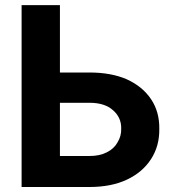

<svg xmlns="http://www.w3.org/2000/svg" viewBox="-20 -748 717 768"><path d="M164.1 -458Q208 -458 337.9 -458Q424.8 -458 487.3 -430.7Q549.8 -402.3 584 -351.6Q618.2 -300.8 617.2 -232.4Q618.2 -164.1 584 -111.3Q549.8 -58.6 487.3 -29.3Q424.8 0 337.9 0Q247.1 0 66.4 0Q66.4 -181.6 66.4 -727.5Q104.5 -727.5 219.7 -727.5Q219.7 -576.2 219.7 -124Q249 -124 337.9 -124Q378.9 -124 407.2 -138.7Q436.5 -153.3 450.2 -178.7Q465.8 -204.1 464.8 -233.4Q465.8 -277.3 432.6 -306.6Q399.4 -336.9 337.9 -336.9Q280.3 -336.9 164.1 -336.9Q164.1 -367.2 164.1 -458Z"/></svg>

Font: DeepSea
Style: Bold
Weight: 700
Designer: Stem
Version: Version 3.019;git-0a5106e0b